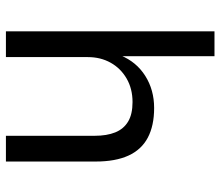

<svg xmlns="http://www.w3.org/2000/svg" viewBox="-68 -677 745 649"><g transform="rotate(90 304.5 -352.5)"><path d="M86 0V-705H170V-387H167Q189 -441 236.5 -471Q284 -501 345 -501Q405 -501 445.5 -479.5Q486 -458 506 -414Q526 -370 526 -304V0H439V-300Q439 -341 427.5 -369.5Q416 -398 391 -413Q366 -428 325 -428Q280 -428 245.5 -408Q211 -388 192 -354Q173 -320 173 -277V0Z"/></g></svg>

Font: Nunito Sans 9pt
Style: Regular
Weight: 400
Version: Version 3.101;gftools[0.9.27]